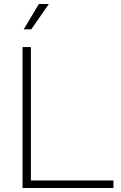

<svg xmlns="http://www.w3.org/2000/svg" viewBox="-20 -943 608 963"><path d="M93 0V-707H135V-38H549V0ZM99 -796 175 -923H225L137 -796Z"/></svg>

Font: Onest Thin
Style: Regular
Weight: 250
Designer: Dmitri Voloshin, Andrey Kudryavtsev
Foundry: Dmitri Voloshin, Andrey Kudryavtsev
Version: Version 1.000;gftools[0.9.33]